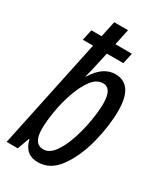

<svg xmlns="http://www.w3.org/2000/svg" viewBox="-193 -838 796 927"><g transform="rotate(30 204.5 -375.0)"><path d="M391 -399Q391 -546 291 -546Q223 -546 173 -464H171Q176 -481 181.5 -505Q187 -529 205 -611H297L310 -671H218L237 -760H160L141 -671H84L71 -611H128L-1 0H61L85 -66H88Q106 10 177 10Q248 10 295.5 -57.5Q343 -125 367 -220.5Q391 -316 391 -399ZM115 -140Q115 -182 124.5 -239Q134 -296 153 -350.5Q172 -405 199 -441.5Q226 -478 262 -478Q311 -478 311 -393Q311 -352 301.5 -295.5Q292 -239 274 -184.5Q256 -130 229.5 -93.5Q203 -57 170 -57Q115 -57 115 -140Z"/></g></svg>

Font: Noto Sans Display Condensed
Style: Italic
Weight: 400
Width: 3
Designer: Monotype Design team
Foundry: Monotype Imaging Inc.
Version: 1.000